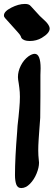

<svg xmlns="http://www.w3.org/2000/svg" viewBox="-71 -987 272 974"><path d="M127 -162Q127 -137 114.5 -106.5Q102 -76 81 -54.5Q60 -33 37 -33Q18 -33 11.5 -51.5Q5 -70 5 -99Q5 -184 16 -318Q16 -329 18 -349Q19 -364 23 -394Q24 -404 27 -436.5Q30 -469 30 -496Q30 -520 27 -542L24 -564Q20 -586 20 -596Q20 -625 34.5 -654Q49 -683 73 -701Q92 -714 105 -714Q135 -714 135 -640L134 -606V-497Q134 -425 133 -389Q132 -367 128 -321Q127 -308 125 -278Q123 -248 123 -224Q123 -199 126 -173ZM-45 -895Q-51 -901 -51 -909Q-51 -929 -14 -948Q23 -967 55 -967Q73 -967 81 -960L83 -958L87 -954L131 -906Q137 -900 155 -883.5Q173 -867 179 -852Q181 -846 181 -842Q181 -819 141 -795Q114 -779 80 -779Q64 -779 53 -783Q53 -784 52.5 -784Q52 -784 52 -784Q37 -789 34 -804Q30 -812 17.5 -825.5Q5 -839 0 -845Z"/></svg>

Font: Sedgwick Ave Display
Style: Regular
Weight: 400
Designer: Kevin Burke, Pedro Vergani
Foundry: Google, Inc.
Version: Version 1.000